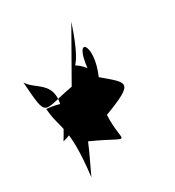

<svg xmlns="http://www.w3.org/2000/svg" viewBox="-146 -301 532 585"><g transform="rotate(-30 120.5 -8.5)"><path d="M53 112C186 172 138 179 143 71C267 24 247 17 179 -41C221 -137 175 -192 163 -82C115 -142 132 -49 191 -229L93 -57C-23 -37 -18 -6 -28 -142C-1 -94 98 -101 -12 75C70 55 130 -24 -8 -37C-3 39 28 38 7 212C22 179 39 146 53 112Z"/></g></svg>

Font: Asimov Silicon
Style: Regular
Weight: 400
Designer: Google
Version: Version 2.000980; 2014